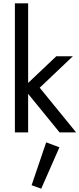

<svg xmlns="http://www.w3.org/2000/svg" viewBox="-20 -800 480 1160"><path d="M70 -780V0H150V-233L340 0H440L220 -270L420 -460H320L150 -299V-780ZM259 60 171 319 229 340 339 90Z"/></svg>

Font: Jost
Style: Regular
Weight: 400
Version: Version 3.710